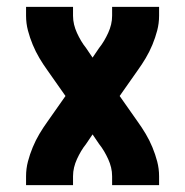

<svg xmlns="http://www.w3.org/2000/svg" viewBox="-20 -540 540 560"><path d="M56 0V-26Q56 -48 61.5 -69Q67 -90 75.5 -110.5Q84 -131 95 -149.5Q106 -168 119 -186L171 -260L119 -334Q106 -352 95 -370.5Q84 -389 75.5 -409.5Q67 -430 61.5 -451Q56 -472 56 -494V-520H193V-494Q193 -481 196 -468.5Q199 -456 204.5 -444Q210 -432 216.5 -421Q223 -410 231 -400L250 -372L269 -400Q277 -410 283.5 -421Q290 -432 295.5 -444Q301 -456 304 -468.5Q307 -481 307 -494V-520H444V-494Q444 -472 438.5 -451Q433 -430 424.5 -409.5Q416 -389 405 -370.5Q394 -352 381 -334L329 -260L381 -186Q394 -168 405 -149.5Q416 -131 424.5 -110.5Q433 -90 438.5 -69Q444 -48 444 -26V0H307V-26Q307 -39 304 -51.5Q301 -64 295.5 -76Q290 -88 283.5 -99Q277 -110 269 -120L250 -148L231 -120Q223 -110 216.5 -99Q210 -88 204.5 -76Q199 -64 196 -51.5Q193 -39 193 -26V0Z"/></svg>

Font: Iosevka Curly Heavy
Style: Regular
Weight: 900
Monospace: yes
Designer: Belleve Invis
Foundry: Belleve Invis
Version: Version 22.1.2; ttfautohint (v1.8.4)